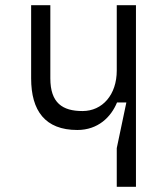

<svg xmlns="http://www.w3.org/2000/svg" viewBox="-20 -720 640 740"><path d="M504 0V-700H430V-448C430 -355 375 -292 298 -292C221 -292 174 -323 174 -418V-700H100V-418C100 -293 154 -219 278 -219C358 -219 408 -269 431 -325H467L430 -149V0Z"/></svg>

Font: Fliege Mono Light
Style: Regular
Weight: 300
Version: Version 0.020;Glyphs 3.3 (3306)